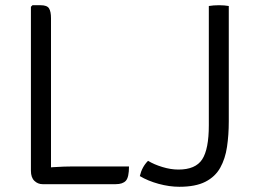

<svg xmlns="http://www.w3.org/2000/svg" viewBox="-20 -706 982 736"><path d="M175.5 0H143.5Q125 0 111.8 -12.8Q98.5 -25.5 98.5 -51.5V-680L104.5 -686H135.5Q160.5 -686 168 -673.8Q175.5 -661.5 175.5 -636.5ZM474.5 -68Q474.5 -26.5 462.5 -13.2Q450.5 0 423.5 0H143.5L105.5 -57Q141 -62.5 184 -65.2Q227 -68 262 -68ZM547.5 -89.5Q570.5 -75.5 602.5 -65.8Q634.5 -56 664 -56Q729.5 -56 755 -95Q780.5 -134 780.5 -226V-683Q788.5 -684.5 798.8 -685.2Q809 -686 819.5 -686Q829.5 -686 839.5 -685.2Q849.5 -684.5 857 -683V-241Q857 -188.5 850.2 -143Q843.5 -97.5 824.2 -63Q805 -28.5 767.2 -9.2Q729.5 10 667.5 10Q629.5 10 588.2 -1.2Q547 -12.5 516 -31Q520 -48.5 527.8 -63Q535.5 -77.5 547.5 -89.5Z"/></svg>

Font: Signika Light Light
Style: Regular
Weight: 300
Version: Version 2.001